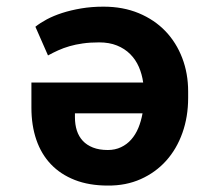

<svg xmlns="http://www.w3.org/2000/svg" viewBox="-20 -559 640 588"><path d="M296.9 -538.6Q356.9 -538.6 405 -518.6Q453.1 -498.5 486.6 -463.6Q520 -428.7 538.1 -381.3Q556.2 -334 556.2 -278.8V-259.3Q556.2 -201.2 538.6 -151.9Q521 -102.5 488.8 -66.7Q456.5 -30.8 411.1 -10.5Q365.7 9.8 310.1 9.3Q252.9 9.3 209.2 -7.8Q165.5 -24.9 136 -55.9Q106.4 -86.9 91.3 -130.9Q76.2 -174.8 76.2 -229V-306.2H418.5Q415 -331.5 405.3 -354Q395.5 -376.5 378.7 -393.3Q361.8 -410.2 338.1 -419.7Q314.5 -429.2 283.7 -429.2Q255.9 -429.2 233.6 -426Q211.4 -422.9 192.9 -417.5Q174.3 -412.1 158.2 -404.8Q142.1 -397.5 127 -389.2L88.4 -477.1Q103 -488.8 123.5 -499.8Q144 -510.7 170.4 -519.3Q196.8 -527.8 228.5 -533.2Q260.3 -538.6 296.9 -538.6ZM310.1 -99.6Q332.5 -99.6 350.6 -108.2Q368.7 -116.7 381.8 -131.6Q395 -146.5 403.6 -167Q412.1 -187.5 416.5 -211.9H209.5V-199.7Q209.5 -177.7 215.3 -159.4Q221.2 -141.1 233.4 -127.9Q245.6 -114.7 264.6 -107.2Q283.7 -99.6 310.1 -99.6Z"/></svg>

Font: Roboto Mono
Style: Bold
Weight: 700
Designer: Google
Version: Version 2.000985; 2015; ttfautohint (v1.3)